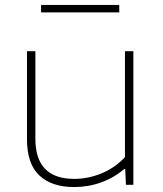

<svg xmlns="http://www.w3.org/2000/svg" viewBox="-20 -747 657 776"><path d="M89 -185V-540H123V-186Q123 -24 280 -24Q335.5 -24 389.8 -46Q444 -68 485 -112V-540H519V0H489L486 -64H482Q441 -28.5 388.8 -9.8Q336.5 9 279 9Q189.5 9 139.2 -37.8Q89 -84.5 89 -185ZM146 -697V-727H462V-697Z"/></svg>

Font: Encode Sans Expanded Thin
Style: Regular
Weight: 250
Width: 7
Designer: Multiple Designers
Foundry: Impallari Type
Version: Version 2.000